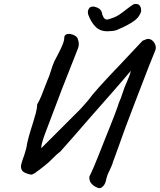

<svg xmlns="http://www.w3.org/2000/svg" viewBox="-20 -885 827 995"><path d="M486 88Q463 79 451.5 63.5Q440 48 444 26Q443 31 449.5 17.5Q456 4 466 -19.5Q476 -43 487 -70.5Q498 -98 507.5 -122Q517 -146 522 -159Q536 -194 549.5 -227.5Q563 -261 573.5 -288.5Q584 -316 590 -333.5Q596 -351 596 -352Q607 -376 616 -405Q625 -434 636 -457Q643 -473 649 -488.5Q655 -504 658 -518Q641 -498 614.5 -467Q588 -436 555.5 -399Q523 -362 488.5 -323Q454 -284 421.5 -246.5Q389 -209 362 -178Q335 -147 316.5 -126.5Q298 -106 293 -100Q271 -83 252.5 -63.5Q234 -44 212 -27Q203 -20 189 -9Q175 2 162 11Q149 20 141 20Q104 13 94.5 -1.5Q85 -16 91 -37Q97 -58 106 -82Q111 -97 115 -112.5Q119 -128 121 -144Q129 -178 137 -204Q145 -230 152 -252Q159 -275 165.5 -298.5Q172 -322 173 -345Q184 -363 193.5 -386Q203 -409 211 -431Q219 -453 225 -467Q236 -491 243.5 -517Q251 -543 262 -568Q269 -582 281 -604.5Q293 -627 303 -650.5Q313 -674 313 -689Q313 -702 323 -706.5Q333 -711 346.5 -708.5Q360 -706 371 -698.5Q382 -691 384 -680Q388 -670 388.5 -658Q389 -646 384 -634L301 -423L210 -183Q202 -160 197.5 -142.5Q193 -125 194 -117L396 -319Q413 -337 429.5 -356.5Q446 -376 460 -395Q475 -413 494 -434Q513 -455 532 -475.5Q551 -496 567 -513Q583 -530 592 -539L719 -674L742 -683Q758 -685 769.5 -675Q781 -665 785.5 -650.5Q790 -636 784 -622Q782 -616 772.5 -593.5Q763 -571 750 -537.5Q737 -504 722.5 -466Q708 -428 693 -389.5Q678 -351 665.5 -317.5Q653 -284 644 -261Q639 -248 631.5 -228Q624 -208 615.5 -184Q607 -160 598 -135Q589 -110 581 -88Q573 -66 567 -50Q563 -36 557.5 -23Q552 -10 546 2Q540 13 536 25Q532 37 528 55Q523 73 510.5 83.5Q498 94 486 88ZM539 -723Q500 -722 476 -745.5Q452 -769 437 -810Q435 -818 435.5 -826Q436 -834 443 -844Q447 -849 456.5 -850.5Q466 -852 470 -850Q491 -845 500 -834.5Q509 -824 510 -809Q513 -804 514.5 -800Q516 -796 517 -794Q523 -786 529.5 -784Q536 -782 555 -789Q580 -797 598 -809Q616 -821 632 -834Q646 -845 655 -851.5Q664 -858 671 -862L673 -863Q682 -866 691 -864Q700 -862 703 -857Q709 -851 710.5 -841.5Q712 -832 711 -824L710 -822Q708 -814 699 -800.5Q690 -787 671 -774Q655 -763 635 -752.5Q615 -742 593 -733Q586 -729 575.5 -726.5Q565 -724 539 -723Z"/></svg>

Font: Caveat SemiBold
Style: Regular
Weight: 600
Designer: Pablo Impallari
Foundry: Pablo Impallari
Version: Version 2.000